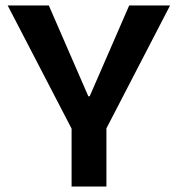

<svg xmlns="http://www.w3.org/2000/svg" viewBox="-20 -680 647 700"><path d="M241 0V-211L8 -660H158L302 -329H307L451 -660H600L368 -212V0Z"/></svg>

Font: Bricolage Grotesque 36pt SemiBold
Style: Regular
Weight: 600
Designer: Mathieu Triay
Foundry: Atelier Triay
Version: Version 1.001;gftools[0.9.33.dev8+g029e19f]